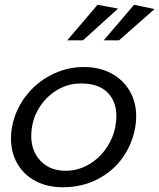

<svg xmlns="http://www.w3.org/2000/svg" viewBox="-20 -775 668 805"><path d="M547 -242Q551 -263 551 -288Q551 -347 523.5 -394Q496 -441 446.5 -467.5Q397 -494 332 -494Q259 -494 194 -460.5Q129 -427 85.5 -368.5Q42 -310 30 -240Q26 -219 26 -194Q26 -135 53 -88.5Q80 -42 129 -16Q178 10 242 10Q325 10 390 -24Q455 -58 495 -115Q535 -172 547 -242ZM468 -288Q468 -268 463 -241Q453 -192 423 -150Q393 -108 349 -83.5Q305 -59 255 -59Q190 -59 150.5 -100Q111 -141 111 -205Q111 -223 114 -242Q122 -292 151.5 -334Q181 -376 224.5 -400.5Q268 -425 319 -425Q393 -425 430.5 -387.5Q468 -350 468 -288ZM475 -739 389 -755 262 -606H328ZM628 -737 542 -755 415 -606H479Z"/></svg>

Font: Geom Light
Style: Italic
Weight: 300
Italic angle: -10°
Version: Version 1.102